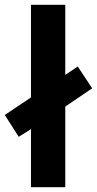

<svg xmlns="http://www.w3.org/2000/svg" viewBox="-37 -780 404 800"><path d="M92 0H235V-336L347 -412L287 -503L235 -468V-760H92V-374L-17 -301L41 -210L92 -242Z"/></svg>

Font: Noto Sans Georgian SemiCondensed Bold
Style: Regular
Weight: 700
Width: 4
Designer: Monotype Design Team, Akaki Razmadze
Foundry: Google LLC
Version: Version 2.005